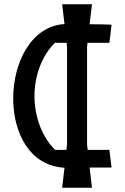

<svg xmlns="http://www.w3.org/2000/svg" viewBox="-20 -882 586 902"><path d="M392 -178 389 -203V-660L391 -681H494L504 -766C490 -767 446 -768 401 -768L412 -862H272L283 -769C125 -759 42 -586 42 -419C42 -258 119 -103 283 -94L272 0H412L401 -95H504L494 -178ZM239 -178C180 -235 142 -330 142 -431C142 -531 180 -624 238 -681H293L295 -660V-203L292 -178Z"/></svg>

Font: BackOut Medium
Style: Regular
Weight: 500
Designer: Frank Adebiaye
Foundry: Velvetyne Type Foundry
Version: Version 2.000;hotconv 1.0.109;makeotfexe 2.5.65596